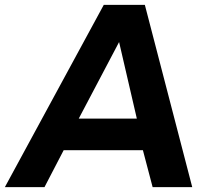

<svg xmlns="http://www.w3.org/2000/svg" viewBox="-72 -770 866 790"><path d="M516 -152H190L111 0H-52L355 -750H524L719 0H556ZM491 -282 418 -597 252 -282Z"/></svg>

Font: Oakes Grotesk Bold
Style: Italic
Weight: 700
Italic angle: -8°
Designer: Samuel Oakes
Foundry: Samuel Oakes
Version: Version 1.000;PS 001.000;hotconv 1.0.88;makeotf.lib2.5.64775